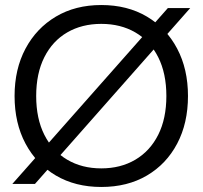

<svg xmlns="http://www.w3.org/2000/svg" viewBox="-20 -732 806 764"><path d="M29 0 648 -700H737L119 0ZM383 12Q280 12 202.5 -33.5Q125 -79 81.5 -160.5Q38 -242 38 -350Q38 -457 81.5 -538.5Q125 -620 202.5 -666Q280 -712 383 -712Q487 -712 564.5 -666Q642 -620 685 -538.5Q728 -457 728 -350Q728 -242 685 -160.5Q642 -79 564.5 -33.5Q487 12 383 12ZM383 -62Q460 -62 518.5 -96.5Q577 -131 609.5 -195.5Q642 -260 642 -350Q642 -440 609.5 -504.5Q577 -569 518.5 -603Q460 -637 383 -637Q306 -637 247.5 -603Q189 -569 156.5 -504.5Q124 -440 124 -350Q124 -260 156.5 -195.5Q189 -131 247.5 -96.5Q306 -62 383 -62Z"/></svg>

Font: DM Sans 9pt 36pt
Style: Regular
Weight: 400
Version: Version 4.004;gftools[0.9.30]